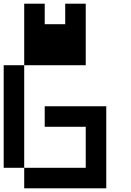

<svg xmlns="http://www.w3.org/2000/svg" viewBox="-20 -1020 707 1040"><path d="M111.1 -111.1H0V-666.7H111.1ZM444.4 -666.7H111.1V-1000H222.2V-888.9H333.3V-1000H444.4ZM444.4 -111.1V-333.3H222.2V-444.4H555.6V0H111.1V-111.1Z"/></svg>

Font: Pixeloid Sans
Style: Regular
Weight: 400
Designer: GGBotNet
Foundry: GGBotNet
Version: 0.5